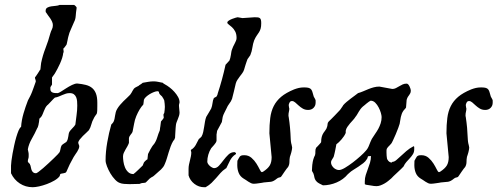

<svg xmlns="http://www.w3.org/2000/svg" viewBox="-20 -762 2050 791"><path d="M25.4 -79.6Q25.4 -85.9 27.1 -99.4Q28.8 -112.8 31.7 -129.2Q34.7 -145.5 38.6 -163.6Q42.5 -181.6 47.1 -197.3Q51.8 -212.9 56.6 -224.4Q61.5 -235.8 66.9 -239.3Q68.8 -267.1 76.9 -294.7Q85 -322.3 94.7 -347.2Q94.7 -347.7 96.4 -350.8Q98.1 -354 100.3 -358.2Q102.5 -362.3 104.7 -366.7Q106.9 -371.1 107.9 -373.5Q108.9 -375.5 112.1 -383.5Q115.2 -391.6 118.7 -401.4L127.4 -425.8Q127.4 -431.2 125.7 -435.1Q124 -439 124 -442.9Q126 -444.8 128.9 -449.5Q131.8 -454.1 135.7 -459.5Q139.2 -463.9 141.6 -468.8Q144 -473.6 146 -474.6Q146.5 -476.1 147 -480.5Q147.5 -484.9 147.9 -489.5Q148.4 -494.1 148.9 -498Q149.4 -502 149.4 -502.4Q155.8 -533.7 167.5 -563.7Q179.2 -593.8 187.5 -625Q189.9 -633.3 193.8 -640.9Q197.8 -648.4 197.8 -658.2Q197.8 -665.5 194.6 -672.6Q191.4 -679.7 187 -686.3Q182.6 -692.9 177.7 -699Q172.9 -705.1 169.9 -710.4Q168.5 -711.4 168.2 -713.9Q168 -716.3 168 -717.3Q168 -726.6 174.8 -730.5Q181.6 -734.4 190.9 -735.8Q200.2 -737.3 210 -738Q219.7 -738.8 225.6 -741.7H285.6Q286.1 -741.7 290.3 -738Q294.4 -734.4 295.4 -732.4V-726.6Q293 -711.9 292 -697Q291 -682.1 285.6 -672.4Q279.8 -657.7 272.5 -642.3Q265.1 -627 261.7 -611.8Q261.2 -610.4 260 -605Q258.8 -599.6 257.8 -593.8Q256.3 -588.4 255.4 -583Q254.4 -577.6 253.4 -577.1Q252.9 -576.2 251.2 -574Q249.5 -571.8 247.6 -569.1Q245.6 -566.4 243.7 -564.2Q241.7 -562 240.7 -561.5Q240.7 -561 241.5 -556.6Q242.2 -552.2 242.2 -548.8Q242.2 -547.9 241.9 -546.4Q241.7 -544.9 240.7 -544.9Q239.7 -534.7 236.1 -523.2Q232.4 -511.7 227.3 -500.2Q222.2 -488.8 216.6 -478.3Q210.9 -467.8 206.1 -459.5L194.3 -442.9V-414.1Q194.3 -413.6 193.4 -411.9Q192.4 -410.2 190.9 -408.2Q189.5 -406.2 188.5 -404.3Q187.5 -402.3 187.5 -401.9V-394.5Q187.5 -388.7 190.4 -385.3Q193.4 -381.8 197.8 -380.4Q202.1 -378.9 207.5 -378.7Q212.9 -378.4 217.3 -378.4Q221.2 -378.4 231 -384.5Q240.7 -390.6 252.4 -398.2Q264.2 -405.8 276.6 -411.9Q289.1 -418 298.3 -418Q318.4 -416 333.7 -412.1Q349.1 -408.2 359.6 -399.4Q370.1 -390.6 375.5 -376Q380.9 -361.3 380.9 -338.9V-325.2Q380.9 -315.4 380.6 -307.1Q380.4 -298.8 378.4 -293Q377.9 -292.5 376 -289.8Q374 -287.1 371.8 -283.9Q369.6 -280.8 367.9 -277.6Q366.2 -274.4 365.7 -272.9Q359.9 -263.2 356.4 -249.8Q353 -236.3 346.2 -225.6Q342.8 -221.7 335.7 -215.3Q328.6 -209 321.3 -201.7Q314 -194.3 308.3 -187Q302.7 -179.7 302.2 -173.8Q302.2 -172.9 303.2 -170.4Q304.2 -168 304.2 -167.5L306.6 -160.6Q306.6 -154.8 304.2 -148.9Q301.8 -143.1 298.1 -137.2Q294.4 -131.3 290.3 -125.7Q286.1 -120.1 283.2 -114.7Q274.9 -100.1 267.3 -85Q259.8 -69.8 253.4 -54.2Q252 -51.3 248.5 -50Q245.1 -48.8 241.2 -48.1Q237.3 -47.4 233.9 -46.9Q230.5 -46.4 229 -45.4Q228 -45.4 227.1 -40.5Q226.1 -38.6 225.6 -36.1Q218.3 -26.4 203.9 -18.1Q189.5 -9.8 173.1 -3.7Q156.7 2.4 140.9 5.9Q125 9.3 114.7 9.3Q85 9.3 61.3 -6.3Q37.6 -22 25.4 -48.3ZM94.7 -96.2Q94.7 -95.2 97.7 -91.6Q100.6 -87.9 103 -86.9Q103 -85.9 103.8 -83.5Q104.5 -81.1 105.5 -80.1Q106.9 -75.2 107.9 -69.6Q108.9 -64 111.1 -59.3Q113.3 -54.7 117.2 -51.5Q121.1 -48.3 128.4 -48.3Q130.9 -48.3 139.2 -54.4Q147.5 -60.5 158 -69.6Q168.5 -78.6 180.2 -89.6Q191.9 -100.6 201.9 -110.1Q211.9 -119.6 218.5 -126.7Q225.1 -133.8 225.6 -135.3Q226.1 -135.7 227.1 -139.4Q228 -143.1 229 -147.2Q230 -151.4 230.7 -155Q231.4 -158.7 232.4 -159.7Q234.4 -165.5 242.2 -169.9Q250 -174.3 253.4 -177.2Q257.3 -182.6 259 -188.5Q260.7 -194.3 261.5 -200.2Q262.2 -206.1 263.2 -211.2Q264.2 -216.3 267.1 -220.7Q267.1 -221.2 269.8 -224.4Q272.5 -227.5 275.9 -231.2Q279.3 -234.9 282 -237.8Q284.7 -240.7 285.6 -241.7Q286.1 -242.7 288.3 -245.6Q290.5 -248.5 290.5 -249Q292.5 -267.1 295.4 -287.6Q298.3 -308.1 298.3 -327.1Q298.3 -335.9 297.6 -345Q296.9 -354 293.7 -361.6Q290.5 -369.1 284.2 -373.8Q277.8 -378.4 267.1 -378.4Q258.8 -378.4 251.7 -376.2Q244.6 -374 237.3 -370.8Q230 -367.7 222.4 -364.5Q214.8 -361.3 206.1 -359.9Q204.1 -358.9 200.2 -354.5Q196.3 -350.1 191.9 -345.7Q186 -339.8 181.4 -334.7Q176.8 -329.6 174.8 -328.6Q169.4 -323.2 166.5 -317.1Q163.6 -311 160.9 -304.7Q158.2 -298.3 155.8 -292Q153.3 -285.6 149.4 -280.3L142.1 -272.9Q142.1 -272 141.8 -269Q141.6 -266.1 141.1 -262.7Q140.6 -259.3 140.1 -256.1Q139.6 -252.9 139.2 -252Q139.2 -251 138.7 -248.3Q138.2 -245.6 137.2 -242.7Q136.2 -239.7 135.3 -237.1Q134.3 -234.4 133.3 -233.9Q123.5 -211.9 111.1 -190.4Q98.6 -168.9 94.7 -147Q94.7 -146.5 95.2 -144Q95.7 -141.6 96.4 -138.2Q97.2 -134.8 97.7 -131.8Q98.1 -128.9 98.1 -127.4V-118.2Q98.1 -111.8 96.4 -107.7Q94.7 -103.5 94.7 -97.2Z M415 -101.6Q415 -136.7 421.9 -176Q428.7 -215.3 438.5 -249Q439.9 -250.5 443.6 -254.4Q447.3 -258.3 447.3 -259.3Q450.2 -265.1 451.7 -272Q453.1 -278.8 454.1 -285.9Q455.1 -293 457 -300Q459 -307.1 462.9 -313.5Q467.8 -321.8 474.4 -329.6Q481 -337.4 488.3 -344.7Q495.6 -352.1 502.9 -358.6Q510.3 -365.2 516.1 -371.6Q522 -379.4 526.4 -388.4Q530.8 -397.5 537.6 -401.4Q539.6 -402.3 544.9 -405.3Q550.3 -408.2 550.8 -408.2Q551.3 -409.2 553.7 -410.9Q556.2 -412.6 559.1 -414.3Q562 -416 564.5 -418Q566.9 -419.9 567.9 -420.9Q579.1 -422.9 590.3 -424.8Q601.6 -426.8 612.8 -426.8Q622.6 -426.8 631.6 -424.8Q640.6 -422.9 650.9 -420.9Q651.4 -419.4 654.5 -417.5Q657.7 -415.5 659.2 -414.6Q668.5 -409.7 679 -401.6Q689.5 -393.6 698.5 -383.5Q707.5 -373.5 713.6 -362.5Q719.7 -351.6 719.7 -340.3Q719.7 -337.4 718.5 -334.5Q717.3 -331.5 717.3 -326.2Q717.3 -319.3 718.5 -312Q719.7 -304.7 719.7 -298.8Q719.7 -291.5 717.5 -284.7Q715.3 -277.8 712.6 -271.2Q710 -264.6 707.5 -258.3Q705.1 -252 704.6 -245.6Q704.1 -242.7 703.6 -235.4Q703.1 -228 702.6 -220Q702.1 -211.9 701.7 -204.6Q701.2 -197.3 701.2 -194.3Q700.7 -193.4 698.7 -188.2Q696.8 -183.1 694.3 -182.6Q687.5 -170.9 683.1 -158.9Q678.7 -147 675 -134.8Q671.4 -122.6 667.7 -110.4Q664.1 -98.1 659.2 -86.9Q656.2 -79.1 652.1 -73.7Q647.9 -68.4 643.3 -63.7Q638.7 -59.1 633.3 -54.9Q627.9 -50.8 622.1 -44.9Q615.7 -39.1 613 -36.9Q610.4 -34.7 608.6 -33.9Q606.9 -33.2 604.7 -32Q602.5 -30.8 596.7 -26.4L580.6 -10.3Q580.1 -9.8 577.6 -9.3Q575.2 -8.8 572.5 -8.5Q569.8 -8.3 567.4 -8.1Q564.9 -7.8 564.5 -7.8Q563.5 -7.8 559.8 -6.3Q556.2 -4.9 555.2 -4.4L513.2 -3.4Q502 -3.4 491.2 -4.4Q480.5 -5.4 475.1 -7.8Q464.8 -10.7 454.1 -22Q443.4 -33.2 434.8 -47.6Q426.3 -62 420.7 -76.7Q415 -91.3 415 -101.6ZM486.8 -117.2Q486.8 -108.9 488.5 -96.4Q490.2 -84 494.9 -72.5Q499.5 -61 508.1 -53Q516.6 -44.9 529.8 -44.9Q532.7 -46.9 538.3 -51.8Q543.9 -56.6 549.8 -62.5Q555.7 -68.4 560.8 -73.2Q565.9 -78.1 567.9 -80.1L572.8 -92.3Q573.2 -93.3 575.2 -95.5Q577.1 -97.7 579.6 -99.9Q582 -102.1 584.2 -103.8Q586.4 -105.5 587.4 -105.5L589.8 -127.4Q590.3 -128.4 592 -131.8Q593.8 -135.3 595.9 -139.4Q598.1 -143.6 600.1 -147.5Q602.1 -151.4 603.5 -152.8Q603.5 -153.3 605 -155.8Q606.4 -158.2 608.4 -160.9Q610.4 -163.6 612.1 -165.8Q613.8 -168 614.3 -168Q623 -180.2 627.7 -195.8Q632.3 -211.4 638.2 -224.6Q638.2 -225.6 638.9 -229.5Q639.6 -233.4 639.6 -235.8Q640.1 -237.3 640.6 -241.2Q641.1 -245.1 641.6 -249.3Q642.1 -253.4 642.6 -256.8Q643.1 -260.3 643.1 -261.2Q643.6 -261.7 645 -263.7Q646.5 -265.6 648.4 -267.8Q650.4 -270 651.9 -272Q653.3 -273.9 653.3 -274.4Q653.3 -275.4 654.1 -276.4Q654.8 -277.3 654.8 -278.8Q654.8 -279.8 654.1 -281.7Q653.3 -283.7 653.3 -289.1Q653.3 -291 654.3 -292.5Q655.3 -293.9 656.7 -296.4Q657.7 -303.2 658.4 -309.3Q659.2 -315.4 659.2 -321.8Q659.2 -328.1 658.4 -334.7Q657.7 -341.3 656.7 -348.1Q655.3 -353 647.5 -364.7Q642.6 -368.7 639.4 -372.3Q636.2 -376 635.3 -379.4Q635.3 -386.2 628.9 -386.2Q623 -386.2 614.3 -382.8Q605.5 -379.4 596.9 -374.3Q588.4 -369.1 581.5 -362.8Q574.7 -356.4 572.8 -350.6Q572.8 -349.6 572.5 -346.9Q572.3 -344.2 571.8 -341.1Q571.3 -337.9 571 -335Q570.8 -332 570.3 -331.1Q554.7 -314.9 541.5 -283.7Q535.2 -268.6 532.5 -252.4Q529.8 -236.3 526.4 -220.7Q525.4 -216.8 523.2 -213.6Q521 -210.4 518.3 -207.3Q515.6 -204.1 513.7 -200.4Q511.7 -196.8 511.2 -192.4V-173.3Q508.8 -166.5 504.9 -159.4Q501 -152.3 496.8 -145.5Q492.7 -138.7 489.7 -131.6Q486.8 -124.5 486.8 -117.2Z M756.8 -65.9Q756.8 -74.7 758.5 -83.5Q760.3 -92.3 762.5 -100.8Q764.6 -109.4 766.4 -117.9Q768.1 -126.5 768.1 -134.3L766.1 -143.6Q766.1 -144.5 767.8 -145.8Q769.5 -147 770.5 -147Q781.2 -154.8 786.9 -165.8Q792.5 -176.8 799.3 -189.5L800.3 -190.4Q801.8 -191.9 802.7 -191.9Q803.2 -192.4 806.6 -195.6Q810.1 -198.7 810.1 -199.2Q814.9 -207.5 817.1 -217.8Q819.3 -228 821 -239Q822.8 -250 824.5 -260.7Q826.2 -271.5 829.6 -280.3Q835 -290 840.3 -298.1Q845.7 -306.2 850.1 -314.9Q854 -324.7 855.5 -336.9Q856.9 -349.1 860.8 -357.4Q860.8 -358.4 866 -360.8Q871.1 -363.3 872.1 -364.3Q872.6 -364.7 874.8 -369.6Q877 -374.5 877 -377Q896 -434.1 909.2 -495.1L925.3 -512.7Q927.2 -517.1 928.7 -523.2Q930.2 -529.3 931.2 -535.6Q932.1 -542 933.1 -548.1Q934.1 -554.2 936 -558.6Q937.5 -564 940.4 -569.8Q943.4 -575.7 946.5 -581.8Q949.7 -587.9 952.1 -593.8Q954.6 -599.6 954.6 -605.5Q954.6 -622.1 948.7 -632.8Q942.9 -643.6 935.5 -650.1Q928.2 -656.7 922.4 -660.9Q916.5 -665 916.5 -668.9Q916.5 -673.3 922.6 -677.2Q928.7 -681.2 936.3 -684.1Q943.8 -687 950.7 -689Q957.5 -690.9 959 -690.9L979 -687.5L1028.8 -690.9Q1036.6 -690.9 1041.7 -690.4Q1046.9 -689.9 1050 -687.7Q1053.2 -685.5 1054.7 -680.7Q1056.2 -675.8 1056.2 -666.5Q1056.2 -652.3 1053.7 -644Q1051.3 -635.7 1047.1 -629.2Q1043 -622.6 1037.8 -615.5Q1032.7 -608.4 1027.3 -596.2Q1022 -582 1019.8 -566.2Q1017.6 -550.3 1011.2 -534.7Q1008.8 -530.3 1003.7 -523.9Q998.5 -517.6 998.5 -515.1Q998 -514.2 996.1 -508.5Q994.1 -502.9 991.9 -496.1Q989.7 -489.3 988 -483.2Q986.3 -477.1 985.8 -475.6Q983.4 -467.8 978.3 -460.7Q973.1 -453.6 967.8 -446.8Q962.4 -439.9 957.8 -432.6Q953.1 -425.3 951.2 -417.5Q947.3 -401.9 943.8 -386Q940.4 -370.1 936 -355Q934.1 -349.6 931.2 -344.7Q928.2 -339.8 924.3 -334.5Q920.9 -330.1 918.2 -325.4Q915.5 -320.8 913.1 -314.9Q910.6 -309.6 905 -298.8Q899.4 -288.1 897.5 -280.3L894 -259.3L874.5 -223.1Q874.5 -222.2 874 -220Q873.5 -217.8 873.3 -215.3Q873 -212.9 872.6 -210.7Q872.1 -208.5 872.1 -208V-182.6Q871.6 -178.2 868.7 -173.8Q865.7 -169.4 862.1 -165Q858.4 -160.6 855 -157Q851.6 -153.3 850.1 -151.4Q842.3 -139.2 838.1 -124.5Q834 -109.9 834 -96.2Q834 -91.3 837.2 -86.7Q840.3 -82 844.7 -78.1Q849.1 -74.2 854 -71.8Q858.9 -69.3 861.8 -69.3Q873 -69.3 882.3 -79.6Q891.6 -89.8 900.9 -102.3Q910.2 -114.7 920.9 -125Q931.6 -135.3 946.3 -135.3L952.1 -131.8V-127.4Q942.9 -121.6 937.5 -115.2Q932.1 -108.9 928.2 -101.8Q924.3 -94.7 920.9 -86.9Q917.5 -79.1 913.1 -70.8Q913.1 -69.8 911.4 -68.6Q909.7 -67.4 909.2 -67.4Q897 -59.1 888.2 -49.1Q879.4 -39.1 870.6 -28.8Q861.8 -18.6 851.8 -8.8Q841.8 1 827.1 9.3H821.3Q798.8 9.3 780.8 -4.6Q762.7 -18.6 756.8 -39.6Z M958 -99.6Q961.4 -105.5 963.4 -109.6Q965.3 -113.8 967.8 -116.7Q970.2 -119.6 974.1 -121.1Q978 -122.6 986.3 -122.6Q1003.9 -122.6 1016.1 -111.8Q1028.3 -101.1 1036.4 -88.1Q1044.4 -75.2 1049.6 -64.5Q1054.7 -53.7 1058.1 -53.2Q1058.1 -52.2 1060.3 -53.2Q1062.5 -54.2 1064 -54.7Q1083.5 -67.4 1091.3 -80.3Q1099.1 -93.3 1099.1 -114.7L1089.8 -212.9Q1089.8 -248 1093.3 -275.6Q1096.7 -303.2 1107.7 -325Q1118.7 -346.7 1138.4 -363.3Q1158.2 -379.9 1191.4 -393.6Q1201.7 -397.5 1211.2 -399.7Q1220.7 -401.9 1232.9 -401.9Q1246.1 -401.9 1252.7 -399.7Q1259.3 -397.5 1262.7 -392.6Q1266.1 -387.7 1267.8 -380.6Q1269.5 -373.5 1272.5 -364.3Q1272.9 -363.3 1274.2 -361.1Q1275.4 -358.9 1276.9 -356.4Q1278.3 -354 1279.3 -351.6Q1280.3 -349.1 1280.3 -348.1V-338.9Q1280.3 -326.2 1271.7 -317.6Q1263.2 -309.1 1249.5 -309.1Q1236.8 -309.1 1227.3 -314.7Q1217.8 -320.3 1210.2 -327.4Q1202.6 -334.5 1196 -340.1Q1189.5 -345.7 1183.1 -345.7Q1176.3 -345.7 1173.3 -340.3Q1170.4 -335 1169.4 -329.6Q1169.4 -327.1 1170.2 -323.2Q1170.9 -319.3 1170.9 -318.4Q1170.9 -317.4 1171.4 -316.9Q1171.4 -315.9 1171.6 -315.7Q1171.9 -315.4 1171.9 -314.9Q1171.9 -308.6 1170.2 -301.8Q1168.5 -294.9 1168.5 -287.1Q1168.5 -286.1 1168.5 -284.2Q1168.5 -282.2 1169.4 -279.8Q1172.9 -257.3 1174.8 -235.8Q1176.8 -214.4 1177.7 -189.5Q1177.7 -188 1178 -184.8Q1178.2 -181.6 1178.7 -178Q1179.2 -174.3 1179.9 -171.1Q1180.7 -168 1181.2 -166.5Q1181.2 -165 1182.4 -160.6Q1183.6 -156.2 1183.6 -153.8Q1183.6 -150.9 1182.6 -145.5Q1181.6 -140.1 1180.2 -134.5Q1178.7 -128.9 1177 -123.8Q1175.3 -118.7 1174.3 -115.7Q1172.4 -105.5 1172.4 -94.7Q1172.4 -84 1167 -74.2Q1164.6 -71.8 1160.6 -66.4Q1156.7 -61 1152.6 -55.2Q1148.4 -49.3 1144.8 -43.7Q1141.1 -38.1 1139.6 -36.1Q1137.7 -33.2 1135.5 -32.2Q1133.3 -31.2 1130.6 -30.8Q1127.9 -30.3 1125.5 -29.3Q1123 -28.3 1121.1 -26.4Q1113.3 -20 1107.7 -17.1Q1102.1 -14.2 1096.7 -13.2Q1091.3 -12.2 1084.2 -12Q1077.1 -11.7 1066.4 -10.3Q1064.9 -9.8 1059.8 -9Q1054.7 -8.3 1048.3 -7.3Q1042 -6.3 1035.6 -5.6Q1029.3 -4.9 1025.9 -4.9Q1020 -4.9 1014.4 -7.3Q1008.8 -9.8 1003.4 -13.4Q998 -17.1 992.9 -20.5Q987.8 -23.9 983.4 -26.4Q969.2 -35.2 963.4 -49.6Q957.5 -64 957.5 -82Z M1482.9 -3.4V-15.1Q1482.9 -28.3 1486.8 -41Q1490.7 -53.7 1495.6 -66.2Q1500.5 -78.6 1504.4 -91.8Q1508.3 -105 1508.3 -119.1Q1501 -119.1 1498.5 -118.7Q1496.1 -118.2 1495.4 -116.5Q1494.6 -114.7 1494.1 -111.8Q1493.7 -108.9 1489.7 -104Q1485.8 -97.2 1476.6 -89.8Q1467.3 -82.5 1456.5 -75.4Q1445.8 -68.4 1435.5 -62Q1425.3 -55.7 1420.4 -50.8L1412.6 -43.9Q1403.8 -33.2 1392.1 -24.7Q1380.4 -16.1 1366.7 -10.3Q1353 -4.4 1338.6 -1.5Q1324.2 1.5 1310.5 1.5Q1292 -6.8 1285.6 -12.9Q1279.3 -19 1277.1 -25.1Q1274.9 -31.2 1273.7 -39.1Q1272.5 -46.9 1265.1 -58.1Q1265.1 -60.1 1265.4 -64.7Q1265.6 -69.3 1265.9 -74.2Q1266.1 -79.1 1266.6 -83.5Q1267.1 -87.9 1267.6 -89.4Q1267.6 -90.3 1268.3 -94.7Q1269 -99.1 1270.5 -104.2Q1272 -109.4 1273.9 -114.5Q1275.9 -119.6 1277.8 -122.6Q1279.8 -129.4 1279.3 -138.2Q1278.8 -147 1282.7 -153.8Q1283.7 -154.3 1286.6 -157.5Q1289.6 -160.6 1293 -164.3Q1296.4 -168 1299.1 -171.1Q1301.8 -174.3 1302.2 -174.8Q1303.2 -175.8 1303.2 -179.4Q1303.2 -183.1 1303.7 -188.5Q1304.7 -192.9 1305.2 -196.8Q1305.7 -200.7 1306.6 -201.7L1309.1 -208Q1312 -214.4 1318.8 -222.9Q1325.7 -231.4 1327.6 -239.7Q1329.6 -246.6 1329.6 -251.5Q1329.6 -256.3 1334.5 -261.7Q1337.4 -264.2 1344.2 -271Q1351.1 -277.8 1358.4 -285.4Q1365.7 -293 1372.1 -299.8Q1378.4 -306.6 1380.9 -309.1Q1381.3 -309.6 1383.5 -312.7Q1385.7 -315.9 1387.9 -319.1Q1390.1 -322.3 1392.1 -325.2Q1394 -328.1 1394 -328.6Q1399.4 -335 1407.7 -342Q1416 -349.1 1424.8 -355.7Q1433.6 -362.3 1441.7 -368.2Q1449.7 -374 1455.1 -378.4Q1465.8 -381.3 1476.6 -386Q1487.3 -390.6 1498 -395Q1508.8 -399.4 1520 -402.3Q1531.2 -405.3 1543 -405.3L1596.2 -395.5Q1604 -395.5 1610.8 -398.9Q1617.7 -402.3 1624.5 -406.5Q1631.3 -410.6 1638.7 -414.1Q1646 -417.5 1655.3 -417.5Q1658.7 -417.5 1661.9 -414.1Q1665 -410.6 1667.2 -406Q1669.4 -401.4 1670.9 -396.7Q1672.4 -392.1 1672.4 -390.1Q1672.4 -382.8 1670.7 -378.9Q1668.9 -375 1666.3 -371.3Q1663.6 -367.7 1660.6 -363.3Q1657.7 -358.9 1655.3 -350.6L1652.8 -319.3Q1652.8 -318.4 1651.4 -316.7Q1649.9 -314.9 1647.9 -312.7Q1646 -310.5 1644.5 -308.8Q1643.1 -307.1 1642.6 -306.6Q1637.7 -299.8 1635.3 -293.2Q1632.8 -286.6 1631.3 -279.8Q1629.9 -272.9 1628.9 -266.1Q1627.9 -259.3 1626.5 -252Q1625.5 -247.6 1620.8 -235.1Q1616.2 -222.7 1610.4 -209Q1604.5 -195.3 1599.1 -183.8Q1593.8 -172.4 1591.8 -170.4Q1587.9 -165.5 1584.5 -162.4Q1581.1 -159.2 1578.4 -156.2Q1575.7 -153.3 1574 -149.9Q1572.3 -146.5 1572.3 -141.1Q1572.3 -138.7 1572.3 -132.8Q1572.3 -127 1572.8 -120.6Q1573.2 -114.3 1574.2 -109.4Q1575.2 -104.5 1576.7 -104Q1578.6 -99.6 1583.5 -95.9Q1588.4 -92.3 1593.8 -92.3L1596.2 -95.2Q1604 -95.2 1612.3 -102.1Q1620.6 -108.9 1630.9 -118.7Q1641.1 -128.4 1654.1 -139.6Q1667 -150.9 1684.1 -159.7Q1685.1 -159.7 1685.8 -158.4Q1686.5 -157.2 1686.5 -156.2V-147Q1686.5 -135.7 1681.4 -127.2Q1676.3 -118.7 1668.9 -110.8Q1661.6 -103 1654.3 -94.7Q1647 -86.4 1642.6 -76.2Q1640.1 -73.2 1632.8 -66.2Q1625.5 -59.1 1617.2 -51.5Q1608.9 -43.9 1601.6 -36.9Q1594.2 -29.8 1591.8 -26.9Q1586.4 -22 1579.3 -16.4Q1572.3 -10.7 1564.2 -6.1Q1556.2 -1.5 1547.6 1.7Q1539.1 4.9 1531.2 4.9Q1521.5 4.9 1509.3 2.4Q1497.1 0 1487.3 -1ZM1343.8 -92.3Q1343.8 -86.4 1346.9 -80.8Q1350.1 -75.2 1354.7 -70.8Q1359.4 -66.4 1365.2 -64Q1371.1 -61.5 1376.5 -61.5Q1385.7 -61.5 1401.4 -70.8Q1417 -80.1 1433.6 -92.8Q1450.2 -105.5 1465.1 -118.9Q1480 -132.3 1487.3 -141.1Q1495.6 -149.9 1500.7 -163.8Q1505.9 -177.7 1511.7 -189.5Q1518.1 -200.2 1525.4 -210.4Q1532.7 -220.7 1538.6 -231.4Q1544.4 -242.2 1548.3 -254.2Q1552.2 -266.1 1552.2 -279.8Q1552.2 -285.6 1549.1 -296.9Q1545.9 -308.1 1540 -319.3Q1534.2 -330.6 1525.9 -338.9Q1517.6 -347.2 1506.8 -347.2Q1504.4 -346.2 1499.8 -343Q1495.1 -339.8 1490.2 -335.7Q1485.4 -331.5 1481 -327.9Q1476.6 -324.2 1474.6 -322.8Q1469.2 -317.9 1465.3 -312.7Q1461.4 -307.6 1458.3 -302.2Q1455.1 -296.9 1451.9 -291.3Q1448.7 -285.6 1444.3 -280.3Q1440.4 -273.9 1434.3 -267.3Q1428.2 -260.7 1422.1 -253.7Q1416 -246.6 1410.9 -239Q1405.8 -231.4 1404.3 -223.1V-214.4Q1401.4 -207.5 1397 -200.9Q1392.6 -194.3 1387.2 -188Q1381.8 -181.6 1376.2 -176.3Q1370.6 -170.9 1365.7 -167.5Q1365.2 -164.6 1364 -158Q1362.8 -151.4 1361.3 -144Q1359.9 -136.7 1358.4 -130.6Q1356.9 -124.5 1356.4 -122.6Q1355.5 -117.2 1353.5 -113.8Q1351.6 -110.4 1349.4 -107.2Q1347.2 -104 1345.5 -100.6Q1343.8 -97.2 1343.8 -92.3Z M1687.5 -99.6Q1690.9 -105.5 1692.9 -109.6Q1694.8 -113.8 1697.3 -116.7Q1699.7 -119.6 1703.6 -121.1Q1707.5 -122.6 1715.8 -122.6Q1733.4 -122.6 1745.6 -111.8Q1757.8 -101.1 1765.9 -88.1Q1773.9 -75.2 1779.1 -64.5Q1784.2 -53.7 1787.6 -53.2Q1787.6 -52.2 1789.8 -53.2Q1792 -54.2 1793.5 -54.7Q1813 -67.4 1820.8 -80.3Q1828.6 -93.3 1828.6 -114.7L1819.3 -212.9Q1819.3 -248 1822.8 -275.6Q1826.2 -303.2 1837.2 -325Q1848.1 -346.7 1867.9 -363.3Q1887.7 -379.9 1920.9 -393.6Q1931.2 -397.5 1940.7 -399.7Q1950.2 -401.9 1962.4 -401.9Q1975.6 -401.9 1982.2 -399.7Q1988.8 -397.5 1992.2 -392.6Q1995.6 -387.7 1997.3 -380.6Q1999 -373.5 2002 -364.3Q2002.4 -363.3 2003.7 -361.1Q2004.9 -358.9 2006.3 -356.4Q2007.8 -354 2008.8 -351.6Q2009.8 -349.1 2009.8 -348.1V-338.9Q2009.8 -326.2 2001.2 -317.6Q1992.7 -309.1 1979 -309.1Q1966.3 -309.1 1956.8 -314.7Q1947.3 -320.3 1939.7 -327.4Q1932.1 -334.5 1925.5 -340.1Q1918.9 -345.7 1912.6 -345.7Q1905.8 -345.7 1902.8 -340.3Q1899.9 -335 1898.9 -329.6Q1898.9 -327.1 1899.7 -323.2Q1900.4 -319.3 1900.4 -318.4Q1900.4 -317.4 1900.9 -316.9Q1900.9 -315.9 1901.1 -315.7Q1901.4 -315.4 1901.4 -314.9Q1901.4 -308.6 1899.7 -301.8Q1897.9 -294.9 1897.9 -287.1Q1897.9 -286.1 1897.9 -284.2Q1897.9 -282.2 1898.9 -279.8Q1902.3 -257.3 1904.3 -235.8Q1906.2 -214.4 1907.2 -189.5Q1907.2 -188 1907.5 -184.8Q1907.7 -181.6 1908.2 -178Q1908.7 -174.3 1909.4 -171.1Q1910.2 -168 1910.6 -166.5Q1910.6 -165 1911.9 -160.6Q1913.1 -156.2 1913.1 -153.8Q1913.1 -150.9 1912.1 -145.5Q1911.1 -140.1 1909.7 -134.5Q1908.2 -128.9 1906.5 -123.8Q1904.8 -118.7 1903.8 -115.7Q1901.9 -105.5 1901.9 -94.7Q1901.9 -84 1896.5 -74.2Q1894 -71.8 1890.1 -66.4Q1886.2 -61 1882.1 -55.2Q1877.9 -49.3 1874.3 -43.7Q1870.6 -38.1 1869.1 -36.1Q1867.2 -33.2 1865 -32.2Q1862.8 -31.2 1860.1 -30.8Q1857.4 -30.3 1855 -29.3Q1852.5 -28.3 1850.6 -26.4Q1842.8 -20 1837.2 -17.1Q1831.5 -14.2 1826.2 -13.2Q1820.8 -12.2 1813.7 -12Q1806.6 -11.7 1795.9 -10.3Q1794.4 -9.8 1789.3 -9Q1784.2 -8.3 1777.8 -7.3Q1771.5 -6.3 1765.1 -5.6Q1758.8 -4.9 1755.4 -4.9Q1749.5 -4.9 1743.9 -7.3Q1738.3 -9.8 1732.9 -13.4Q1727.5 -17.1 1722.4 -20.5Q1717.3 -23.9 1712.9 -26.4Q1698.7 -35.2 1692.9 -49.6Q1687 -64 1687 -82Z"/></svg>

Font: IM FELL English
Style: Italic
Weight: 400
Italic angle: -18°
Designer: Igino Marini
Foundry: Igino Marini
Version: 3.00